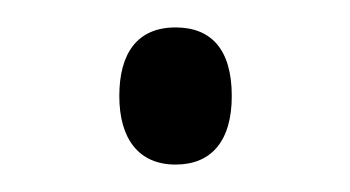

<svg xmlns="http://www.w3.org/2000/svg" viewBox="-20 -111 255 140"><path d="M67 -41C67 -10 81 9 108 9C134 9 149 -8 149 -41C149 -75 134 -91 108 -91C80 -91 67 -72 67 -41Z"/></svg>

Font: Noto Sans Hebrew Condensed Light
Style: Regular
Weight: 300
Width: 3
Designer: Monotype Design Team
Foundry: Monotype Imaging Inc.
Version: Version 2.004